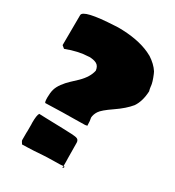

<svg xmlns="http://www.w3.org/2000/svg" viewBox="-187 -879 920 1007"><g transform="rotate(30 273.5 -375.0)"><path d="M352.1 -240.7Q341.8 -236.8 336.4 -236.8L277.8 -235.8Q212.9 -235.8 98.6 -231.9Q93.3 -234.9 93.3 -263.4Q93.3 -292 99.1 -312.3Q105 -332.5 120.8 -354Q136.7 -375.5 155.3 -392.8Q173.8 -410.2 192.4 -427.7Q234.9 -469.7 243.2 -511.7Q239.7 -538.6 221.9 -547.9Q204.1 -557.1 176.3 -557.1L173.8 -556.6Q113.3 -554.7 41.5 -527.3L25.4 -540.5V-548.3Q26.4 -664.6 26.4 -722.7Q26.4 -756.3 212.4 -765.6L231.4 -766.6Q348.1 -766.6 425.8 -731L447.8 -719.7L447.3 -720.2Q488.3 -693.8 509.3 -661.1L515.1 -648.9Q532.2 -608.4 534.2 -586.4V-584Q536.1 -568.8 539.6 -557.1Q536.6 -495.6 510.3 -457Q480.5 -420.4 426 -383.3Q371.6 -346.2 358.6 -325.9Q345.7 -305.7 344.7 -286.1Q349.1 -268.1 349.1 -240.7ZM346.2 -38.1 346.7 -22.5V6.8Q329.6 8.8 295.7 8.8Q261.7 8.8 249.5 9.8L223.1 11.2Q203.6 13.2 172.9 14.6L136.2 16.1Q112.8 17.1 101.6 17.1Q90.8 2 90.8 -3.9V-47.9L91.3 -57.1V-97.7L90.8 -107.9Q90.8 -154.8 99.6 -167L141.6 -165.5Q179.7 -164.1 245.1 -162.6Q310.5 -161.1 327.6 -157.2Q344.7 -153.3 345.2 -134.8ZM346.2 17.6V7.3H347.2H346.2L346.7 6.8H347.7L347.2 7.3L353.5 6.3Q353.5 10.3 351.1 13.9Q348.6 17.6 346.2 17.6Z"/></g></svg>

Font: Bowlby One
Style: Regular
Weight: 400
Designer: vernon adams
Foundry: vernon adams
Version: Version 1.001